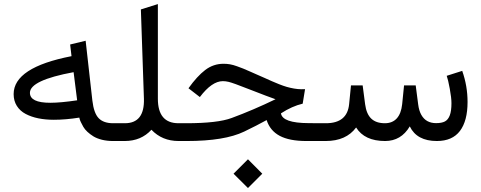

<svg xmlns="http://www.w3.org/2000/svg" viewBox="-20 -697 2377 949"><path d="M246.1 -105Q204.6 -105 169.7 -112.1Q134.8 -119.1 106.9 -133.8Q79.1 -148.4 63.2 -173.6Q47.4 -198.7 47.4 -231.9Q47.4 -363.8 333.5 -419.4L326.7 -477.1L403.3 -495.6L436.5 -200.2Q443.8 -137.2 468 -112.5Q492.2 -87.9 539.1 -87.9H557.1Q565.9 -87.9 565.9 -52.7V-36.1Q565.9 0 557.1 0H538.6Q508.8 0 483.6 -6.3Q458.5 -12.7 441.9 -22.9Q425.3 -33.2 412.1 -45.4Q398.9 -57.6 391.8 -70.1Q384.8 -82.5 379.9 -92.8Q375 -103 373.5 -109.4L372.1 -115.7Q304.7 -105 246.1 -105ZM361.3 -201.2 343.8 -340.3Q127.9 -300.3 127.9 -238.3Q127.9 -189 228.5 -189Q279.8 -189 361.3 -201.2Z M551.8 -87.9H597.2Q694.8 -87.9 691.4 -208.5L676.3 -650.4L760.3 -676.8V-209Q760.3 -87.9 862.3 -87.9H868.7Q877.4 -87.9 877.4 -52.7V-36.1Q877.4 0 868.7 0H862.8Q781.2 0 728.5 -55.7Q677.7 0 596.2 0H551.8Q528.3 0 528.3 -36.1V-52.7Q528.3 -87.9 551.8 -87.9Z M1470.2 -255.9Q1479 -255.9 1487.8 -256.3L1476.1 -184.6Q1423.8 -172.4 1368.7 -136.7Q1376 -88.9 1505.4 -88.4L1563.5 -87.9Q1572.3 -87.9 1572.3 -52.7V-36.1Q1572.3 0 1563.5 0H1494.1Q1410.6 0 1362.5 -25.6Q1314.5 -51.3 1297.9 -103.5Q1248.5 -76.2 1186.5 -46.4Q1089.8 0 903.8 0H863.3Q839.8 0 839.8 -36.1V-52.7Q839.8 -87.9 863.3 -87.9H899.4Q1056.2 -87.9 1125 -113.8Q1231.9 -153.3 1341.8 -206.5Q1307.6 -218.3 1213.9 -254.9Q1129.9 -288.1 1109.4 -292.5Q1094.7 -295.9 1081.5 -295.9Q1027.3 -295.9 967.8 -217.3L911.6 -260.7Q954.1 -320.3 994.4 -351.1Q1034.7 -381.8 1085 -381.8Q1100.6 -381.8 1116.5 -379.2Q1132.3 -376.5 1151.1 -369.6Q1169.9 -362.8 1182.4 -357.9Q1194.8 -353 1219.2 -342Q1243.7 -331.1 1254.9 -326.2Q1266.6 -321.3 1287.8 -311.8Q1309.1 -302.2 1323.7 -295.7Q1338.4 -289.1 1359.4 -280.8Q1380.4 -272.5 1397.2 -267.6Q1414.1 -262.7 1433.6 -259.3Q1453.1 -255.9 1470.2 -255.9ZM1205.6 90.3 1276.4 161.6 1205.6 232.4 1134.3 161.6Z M2139.2 0Q2040.5 0 2005.4 -72.3Q1962.4 0 1883.3 0Q1781.7 0 1740.2 -66.9Q1690.9 0 1589.8 0H1558.1Q1546.9 0 1543.2 -8.3Q1539.6 -16.6 1539.6 -36.1V-52.7Q1539.6 -71.8 1543.2 -79.8Q1546.9 -87.9 1558.1 -87.9H1590.8Q1696.3 -87.9 1705.6 -182.1L1714.8 -274.9H1772.5L1784.7 -181.6Q1791 -133.8 1814.9 -110.8Q1838.9 -87.9 1882.3 -87.9Q1919.4 -87.9 1941.2 -111.8Q1962.9 -135.7 1967.8 -182.1L1977.1 -274.9H2034.7L2046.9 -181.2Q2050.8 -149.9 2062.5 -129.2Q2074.2 -108.4 2092.5 -98.4Q2110.8 -88.4 2135.3 -88.4Q2163.1 -88.4 2179 -96.7Q2194.8 -105 2203.1 -126.7Q2211.4 -148.4 2211.4 -187Q2211.4 -213.4 2203.1 -258.5Q2194.8 -303.7 2188 -322.3L2264.6 -346.7Q2291 -272 2291 -192.9Q2291 -99.6 2253.4 -49.8Q2215.8 0 2139.2 0Z"/></svg>

Font: Samim FD-WOL
Style: FD-WOL
Weight: 400
Foundry: DejaVu fonts team - Redesigned by Saber Rastikerdar
Version: Version 4.0.0